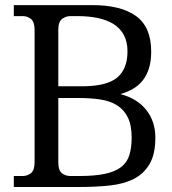

<svg xmlns="http://www.w3.org/2000/svg" viewBox="-20 -747 687 767"><path d="M347.7 -726.6Q463.9 -726.6 523.9 -682.6Q584 -638.7 584 -541Q584 -502.9 575.2 -474.6Q566.4 -446.3 550.3 -425.8Q534.2 -405.3 511.2 -392.1Q488.3 -378.9 460.9 -371.1Q528.3 -353.5 564.5 -307.6Q600.6 -261.7 600.6 -197.3Q600.6 -130.9 577.6 -91.8Q554.7 -52.7 514.2 -32.2Q473.6 -11.7 418 -5.9Q362.3 0 296.9 0H35.2V-43.9H71.3Q88.9 -43.9 103.5 -55.2Q118.2 -66.4 118.2 -99.6V-627Q118.2 -660.2 103.5 -671.4Q88.9 -682.6 71.3 -682.6H35.2V-726.6ZM212.9 -99.6Q212.9 -66.4 227.1 -55.2Q241.2 -43.9 260.7 -43.9H296.9Q359.4 -43.9 399.9 -52.7Q440.4 -61.5 463.9 -79.6Q487.3 -97.7 496.6 -127Q505.9 -156.2 505.9 -197.3Q505.9 -247.1 490.7 -277.8Q475.6 -308.6 447.8 -326.2Q419.9 -343.8 380.9 -349.6Q341.8 -355.5 293.9 -355.5H212.9ZM307.6 -402.3Q405.3 -402.3 447.3 -436.5Q489.3 -470.7 489.3 -542Q489.3 -581.1 474.1 -608.4Q459 -635.7 432.1 -651.9Q405.3 -668 369.1 -675.3Q333 -682.6 292 -682.6H260.7Q243.2 -682.6 228 -671.4Q212.9 -660.2 212.9 -627V-402.3Z"/></svg>

Font: Subtext
Style: Regular
Weight: 400
Designer: Christopher J. Fynn
Foundry: Christopher J. Fynn for DDC
Version: Version 1.000 preliminary